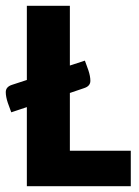

<svg xmlns="http://www.w3.org/2000/svg" viewBox="-23 -645 480 665"><path d="M430 -123V0H70V-274L16 -256L4 -289Q-3 -310 -3 -326Q-3 -344 18 -351L70 -368V-625H219V-418L271 -435L283 -402Q290 -381 290 -365Q290 -347 269 -340L219 -323V-123Z"/></svg>

Font: Changa SemiBold
Style: Regular
Weight: 600
Designer: Eduardo Rodriguez Tunni
Foundry: Eduardo Rodriguez Tunni
Version: Version 2.002; ttfautohint (v1.5) -l 8 -r 50 -G 150 -x 14 -H